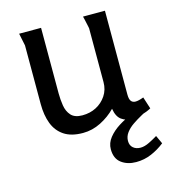

<svg xmlns="http://www.w3.org/2000/svg" viewBox="-105 -582 774 871"><g transform="rotate(-15 281.5 -147.0)"><path d="M168 -497V-189Q168 -161 172.5 -132Q177 -103 194 -84Q211 -65 247 -65Q283 -65 312 -80Q341 -95 359.5 -122.5Q378 -150 378 -186V-439Q378 -440 375 -453.5Q372 -467 369 -481Q366 -495 365 -497H468V-103Q468 -82 475 -72.5Q482 -63 496 -63Q510 -63 534 -72L552 -16Q532 -5 507 2Q482 9 459 9Q432 9 411 -6Q390 -21 384 -59Q354 -28 313.5 -7.5Q273 13 229 13Q174 13 140.5 -9.5Q107 -32 92 -71.5Q77 -111 77 -163V-439L65 -497ZM563 151Q534 174 500 188.5Q466 203 428 203Q387 203 359 182Q331 161 331 117Q331 88 350.5 63.5Q370 39 400 20Q430 1 462 -11Q494 -23 518 -27L541 -15Q525 -6 504 5.5Q483 17 462.5 31Q442 45 429 62.5Q416 80 416 101Q416 122 429.5 133.5Q443 145 464 145Q483 145 506 133.5Q529 122 545 112Z"/></g></svg>

Font: Rosario Medium
Style: Regular
Weight: 500
Version: Version 1.201